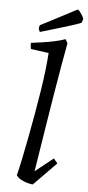

<svg xmlns="http://www.w3.org/2000/svg" viewBox="-59 -896 434 942"><g transform="rotate(5 158.0 -425.0)"><path d="M140 12Q130 12 113.5 7.5Q97 3 81.5 -5.5Q66 -14 58 -26Q67 -61 77 -109.5Q87 -158 98 -215.5Q109 -273 119.5 -332.5Q130 -392 139 -449Q148 -506 153.5 -554.5Q159 -603 161 -637L73 -649Q70 -661 70 -679Q94 -682 125 -686.5Q156 -691 186.5 -697.5Q217 -704 238 -712L249 -693Q240 -644 228.5 -578.5Q217 -513 205 -440Q193 -367 181.5 -295Q170 -223 160 -160Q150 -97 143 -53L232 -124L251 -101ZM109 -736Q106 -741 104 -747Q102 -753 103 -757L106 -769L149 -791L277 -858L286 -862Q289 -861 294 -855Q299 -849 305 -840Q311 -831 316 -819L310 -800Q310 -799 298.5 -794.5Q287 -790 263 -782.5Q239 -775 201 -763.5Q163 -752 109 -736Z"/></g></svg>

Font: Labrada
Style: Italic
Weight: 400
Italic angle: -7°
Designer: Mercedes Jáuregui
Foundry: Omnibus-Type Team
Version: Version 1.000